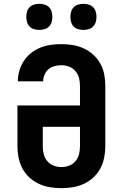

<svg xmlns="http://www.w3.org/2000/svg" viewBox="-20 -973 640 1001"><path d="M300 8Q270 8 240 3Q210 -2 183 -14.5Q156 -27 133.5 -47.5Q111 -68 97 -94.5Q83 -121 77 -150.5Q71 -180 71 -210V-423H397V-525Q397 -546 392 -566Q387 -586 373.5 -602Q360 -618 340.5 -625.5Q321 -633 300 -633Q282 -633 264.5 -628.5Q247 -624 233.5 -612.5Q220 -601 212.5 -584Q205 -567 205 -549H73Q73 -577 81 -604.5Q89 -632 104.5 -655.5Q120 -679 142 -696.5Q164 -714 190 -724.5Q216 -735 244 -739Q272 -743 300 -743Q330 -743 360 -738Q390 -733 417 -720.5Q444 -708 466.5 -687.5Q489 -667 503.5 -640.5Q518 -614 523.5 -584.5Q529 -555 529 -525V-210Q529 -180 523 -150.5Q517 -121 503 -94.5Q489 -68 466.5 -47.5Q444 -27 417 -14.5Q390 -2 360 3Q330 8 300 8ZM300 -102Q321 -102 340.5 -109.5Q360 -117 373.5 -133Q387 -149 392 -169Q397 -189 397 -210V-312H203V-210Q203 -189 208 -169Q213 -149 226.5 -133Q240 -117 259.5 -109.5Q279 -102 300 -102ZM415 -817Q401 -817 387.5 -821Q374 -825 364.5 -834.5Q355 -844 351 -857.5Q347 -871 347 -885Q347 -899 351 -912.5Q355 -926 364.5 -935.5Q374 -945 387.5 -949Q401 -953 415 -953Q429 -953 442.5 -949Q456 -945 465.5 -935.5Q475 -926 479 -912.5Q483 -899 483 -885Q483 -871 479 -857.5Q475 -844 465.5 -834.5Q456 -825 442.5 -821Q429 -817 415 -817ZM185 -817Q171 -817 157.5 -821Q144 -825 134.5 -834.5Q125 -844 121 -857.5Q117 -871 117 -885Q117 -899 121 -912.5Q125 -926 134.5 -935.5Q144 -945 157.5 -949Q171 -953 185 -953Q199 -953 212.5 -949Q226 -945 235.5 -935.5Q245 -926 249 -912.5Q253 -899 253 -885Q253 -871 249 -857.5Q245 -844 235.5 -834.5Q226 -825 212.5 -821Q199 -817 185 -817Z"/></svg>

Font: Iosevka Aile Extrabold
Style: Regular
Weight: 800
Designer: Belleve Invis
Foundry: Belleve Invis
Version: Version 27.3.5; ttfautohint (v1.8.4)